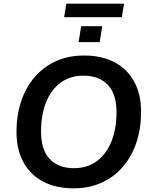

<svg xmlns="http://www.w3.org/2000/svg" viewBox="-20 -1018 825 1048"><path d="M381 10Q287 10 217 -26Q147 -62 108.5 -131.5Q70 -201 70 -299Q70 -389 95.5 -465Q121 -541 169 -597Q217 -653 285 -684Q353 -715 439 -715Q534 -715 603.5 -679Q673 -643 711.5 -574Q750 -505 750 -407Q750 -316 724.5 -240Q699 -164 651 -108Q603 -52 535 -21Q467 10 381 10ZM383 -100Q458 -100 510 -139.5Q562 -179 589 -248Q616 -317 616 -405Q616 -506 568 -555.5Q520 -605 436 -605Q362 -605 310 -566Q258 -527 231 -458.5Q204 -390 204 -301Q204 -199 252 -149.5Q300 -100 383 -100ZM330 -924 342 -998H657L645 -924ZM409 -788 423 -875H538L524 -788Z"/></svg>

Font: Nunito Sans 12pt ExtraLight 12pt
Style: Bold Italic
Weight: 700
Italic angle: -9°
Version: Version 3.101;gftools[0.9.27]